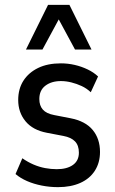

<svg xmlns="http://www.w3.org/2000/svg" viewBox="-20 -762 472 791"><path d="M219 9Q185 9 152 2.5Q119 -4 91.5 -16Q64 -28 44 -45L72 -110Q95 -94 118.5 -84Q142 -74 166 -69.5Q190 -65 214 -65Q256 -65 280.5 -82.5Q305 -100 305 -133Q305 -163 289 -179.5Q273 -196 241 -202L173 -215Q115 -226 85 -262.5Q55 -299 55 -350Q55 -396 76.5 -429.5Q98 -463 137 -482Q176 -501 231 -501Q260 -501 288 -494.5Q316 -488 341 -476Q366 -464 384 -447L354 -382Q337 -398 316.5 -407.5Q296 -417 274 -422.5Q252 -428 231 -428Q192 -428 167 -409Q142 -390 142 -354Q142 -327 156.5 -310.5Q171 -294 203 -288L270 -275Q332 -263 362 -226.5Q392 -190 392 -136Q392 -92 371 -59Q350 -26 311 -8.5Q272 9 219 9ZM87 -558 178 -742H266L357 -558H289L222 -682L155 -558Z"/></svg>

Font: Nunito Sans 10pt Condensed SemiBold
Style: Regular
Weight: 600
Width: 3
Designer: Vernon Adams
Foundry: Vernon Adams
Version: Version 3.101;gftools[0.9.27]